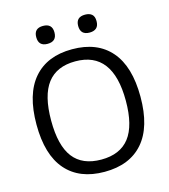

<svg xmlns="http://www.w3.org/2000/svg" viewBox="-133 -1035 1014 1150"><g transform="rotate(-15 373.5 -460.0)"><path d="M241 -819Q185 -819 185 -875Q185 -930 241 -930Q298 -930 298 -875Q298 -819 241 -819ZM502 -819Q445 -819 445 -875Q445 -930 502 -930Q529 -930 544 -917Q559 -904 559 -875Q559 -846 544 -832.5Q529 -819 502 -819ZM373 10Q218 10 134.5 -85.5Q51 -181 51 -369Q51 -557 134.5 -653.5Q218 -750 373 -750Q529 -750 612.5 -653.5Q696 -557 696 -369Q696 -182 612.5 -86Q529 10 373 10ZM373 -66Q490 -66 547.5 -140.5Q605 -215 605 -369Q605 -675 373 -675Q257 -675 199.5 -600Q142 -525 142 -369Q142 -214 199 -140Q256 -66 373 -66Z"/></g></svg>

Font: Encode Sans
Style: Regular
Weight: 400
Designer: Pablo Impallari, Andres Torresi
Foundry: Pablo Impallari, Andres Torresi
Version: Version 1.000; ttfautohint (v1.00) -l 8 -r 50 -G 200 -x 14 -